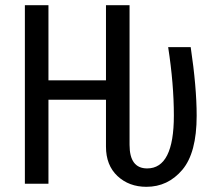

<svg xmlns="http://www.w3.org/2000/svg" viewBox="-20 -709 834 741"><path d="M739 -262Q739 -119 683.5 -53.5Q628 12 545 12Q478 12 433.5 -29.5Q389 -71 389 -143V-324H167V0H76V-689H167V-399H389V-689H480V-150Q480 -59 548 -59Q651 -59 651 -263Q651 -385 629 -527H716Q739 -373 739 -262Z"/></svg>

Font: Fira Sans Compressed
Style: Regular
Weight: 400
Width: 1
Designer: bBox Type GmbH & Carrois Corporate GbR & Edenspiekermann AG
Foundry: bBox Type GmbH & Carrois Corporate GbR & Edenspiekermann AG
Version: Version 4.301